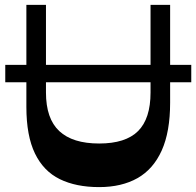

<svg xmlns="http://www.w3.org/2000/svg" viewBox="-20 -750 802 784"><path d="M1.5 -414.2V-485.2H761V-414.2ZM384.7 14Q290.7 14 224.4 -18.4Q158 -50.8 122.9 -123Q87.7 -195.3 87.7 -313.7V-730H167.7V-372.2Q167.7 -265.5 222.1 -214.7Q276.5 -164 385 -164Q492.7 -164 543.7 -214.7Q594.7 -265.5 594.7 -372.2V-730H674.7V-330.7Q674.7 -212 640.4 -135.6Q606 -59.2 541.4 -22.6Q476.7 14 384.7 14Z"/></svg>

Font: Savate ExtraLight
Style: Regular
Weight: 200
Designer: Max Esnée
Foundry: Plomb Type
Version: Version 2.000